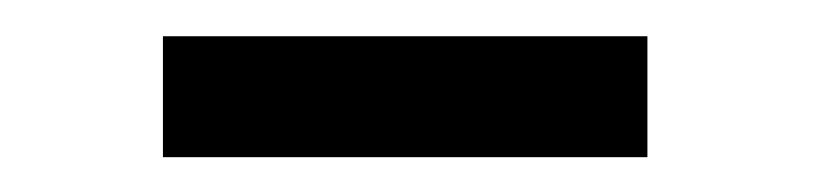

<svg xmlns="http://www.w3.org/2000/svg" viewBox="-20 -653 453 107"><path d="M70.8 -565.4V-632.8H340.8V-565.4Z"/></svg>

Font: Acari Sans SemiBold
Style: Regular
Weight: 600
Designer: Alfredo Marco Pradil and Stefan Peev
Foundry: Hanken Design Co.
Version: Version 1.045;January 11, 2019;FontCreator 11.5.0.2425 64-bi